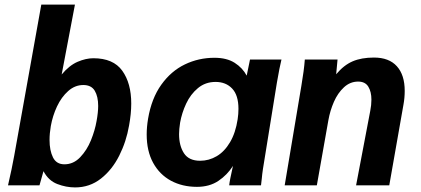

<svg xmlns="http://www.w3.org/2000/svg" viewBox="-20 -810 1840 839"><path d="M170 -62 152.5 0H15Q32.5 -75.5 42 -129L160.5 -790H307.5L249.5 -484.5Q283 -524.5 319.2 -540Q355.5 -555.5 388 -555.5Q475 -555.5 514.2 -501Q553.5 -446.5 553.5 -357.5Q553.5 -313 544 -261.5Q532 -191.5 501 -129.8Q470 -68 421 -29.5Q372 9 308 9Q269 9 230.5 -5.8Q192 -20.5 170 -62ZM402 -281Q409 -319.5 409 -347Q409 -388.5 394 -413.5Q379 -438.5 344 -438.5Q307.5 -438.5 278 -412.2Q248.5 -386 229.2 -345Q210 -304 202 -259Q196.5 -227 196.5 -198.5Q196.5 -152.5 211.5 -122.2Q226.5 -92 261.5 -92Q301 -92 330.5 -123Q360 -154 377.5 -197.2Q395 -240.5 402 -281Z M621 -222.5Q621 -255 627 -291Q642 -380 684.8 -439.8Q727.5 -499.5 787.8 -528.5Q848 -557.5 917 -557.5Q971 -557.5 1005.5 -535.5Q1040 -513.5 1058 -479.5L1072.5 -550H1210Q1202 -518.5 1190 -449L1129 -71.5Q1125.5 -48 1124 -30L1120.5 0H981.5Q983.5 -21 998 -85Q973 -45.5 934.2 -19.5Q895.5 6.5 840.5 6.5Q777 6.5 727.2 -20.2Q677.5 -47 649.2 -98.5Q621 -150 621 -222.5ZM1018.5 -289Q1022 -312 1022 -334.5Q1022 -394 994.5 -423Q967 -452 922 -452Q877.5 -452 845 -425Q812.5 -398 793.5 -357.2Q774.5 -316.5 767 -274Q762.5 -245 762.5 -224Q762.5 -173 784 -140.2Q805.5 -107.5 854.5 -107.5Q893 -107.5 927 -127.5Q961 -147.5 985.2 -188.5Q1009.5 -229.5 1018.5 -289Z M1312 -550H1455L1449 -485.5Q1482.5 -525.5 1521 -542Q1559.5 -558.5 1614 -558.5Q1680 -558.5 1714.2 -520.5Q1748.5 -482.5 1748.5 -413Q1748.5 -382 1743 -352.5L1681 0H1536L1598 -326Q1603 -351 1603 -374.5Q1603 -409 1589.5 -431.2Q1576 -453.5 1545 -453.5Q1510 -453.5 1483 -428.5Q1456 -403.5 1439.2 -365.2Q1422.5 -327 1415 -285L1364.5 0H1224L1297 -435.5Q1308.5 -502 1312 -550Z"/></svg>

Font: JuliaMono ExtraBoldItalic
Style: Regular
Weight: 800
Italic angle: -9°
Monospace: yes
Designer: cormullion
Foundry: corm
Version: Version 0.049; ttfautohint (v1.8.4)